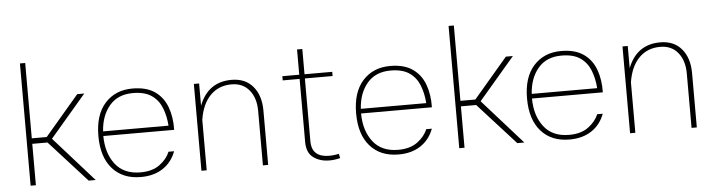

<svg xmlns="http://www.w3.org/2000/svg" viewBox="-44 -870 3969 1065"><g transform="rotate(-5 1940.5 -338.0)"><path d="M391.1 -483.4H430.2L230 -249L451.7 0H412.6L203.6 -230.5H118.7V0H89.4V-680.7H118.7V-261.2H201.7Z M515.1 -239.3Q515.6 -143.6 563.2 -82Q610.8 -20.5 703.6 -20.5Q769.5 -20.5 810.5 -50.8Q851.6 -81.1 867.7 -121.1H898.9Q876.5 -61 826.2 -27.8Q775.9 5.4 703.6 5.4Q602.5 5.4 545.2 -59.6Q487.8 -124.5 487.8 -241.7Q487.8 -359.9 545.7 -423.8Q603.5 -487.8 698.7 -487.8Q775.4 -487.8 822.3 -455.6Q869.1 -423.3 890.1 -367.2Q911.1 -311 909.7 -239.3ZM516.1 -265.1H880.4Q876.5 -320.3 858.6 -365Q840.8 -409.7 802.7 -436Q764.6 -462.4 698.7 -462.4Q614.7 -462.4 568.1 -407.2Q521.5 -352.1 516.1 -265.1Z M1069.8 0H1040.5V-483.4H1069.8V-359.9Q1119.6 -487.8 1250.5 -487.8Q1326.7 -487.8 1369.4 -437.3Q1412.1 -386.7 1412.1 -302.2V0H1382.8V-303.2Q1382.8 -375 1346.9 -418.9Q1311 -462.9 1248.5 -462.9Q1176.3 -462.9 1129.9 -415.5Q1083.5 -368.2 1069.8 -281.2Z M1808.1 -26.9 1813 -2.9Q1783.2 4.9 1753.4 4.9Q1700.2 4.9 1663.8 -22Q1627.4 -48.8 1627.4 -108.9V-460H1533.2V-483.4H1627.4V-624H1656.7V-483.4H1811V-460H1656.7V-110.8Q1656.7 -64.5 1681.9 -42.7Q1707 -21 1752.4 -21Q1768.1 -21 1783.7 -22.9Q1799.3 -24.9 1808.1 -26.9Z M1950.2 -239.3Q1950.7 -143.6 1998.3 -82Q2045.9 -20.5 2138.7 -20.5Q2204.6 -20.5 2245.6 -50.8Q2286.6 -81.1 2302.7 -121.1H2334Q2311.5 -61 2261.2 -27.8Q2210.9 5.4 2138.7 5.4Q2037.6 5.4 1980.2 -59.6Q1922.9 -124.5 1922.9 -241.7Q1922.9 -359.9 1980.7 -423.8Q2038.6 -487.8 2133.8 -487.8Q2210.4 -487.8 2257.3 -455.6Q2304.2 -423.3 2325.2 -367.2Q2346.2 -311 2344.7 -239.3ZM1951.2 -265.1H2315.4Q2311.5 -320.3 2293.7 -365Q2275.9 -409.7 2237.8 -436Q2199.7 -462.4 2133.8 -462.4Q2049.8 -462.4 2003.2 -407.2Q1956.5 -352.1 1951.2 -265.1Z M2777.8 -483.4H2816.9L2616.7 -249L2838.4 0H2799.3L2590.3 -230.5H2505.4V0H2476.1V-680.7H2505.4V-261.2H2588.4Z M2901.9 -239.3Q2902.3 -143.6 2950 -82Q2997.6 -20.5 3090.3 -20.5Q3156.2 -20.5 3197.3 -50.8Q3238.3 -81.1 3254.4 -121.1H3285.6Q3263.2 -61 3212.9 -27.8Q3162.6 5.4 3090.3 5.4Q2989.3 5.4 2931.9 -59.6Q2874.5 -124.5 2874.5 -241.7Q2874.5 -359.9 2932.4 -423.8Q2990.2 -487.8 3085.4 -487.8Q3162.1 -487.8 3209 -455.6Q3255.9 -423.3 3276.9 -367.2Q3297.9 -311 3296.4 -239.3ZM2902.8 -265.1H3267.1Q3263.2 -320.3 3245.4 -365Q3227.5 -409.7 3189.5 -436Q3151.4 -462.4 3085.4 -462.4Q3001.5 -462.4 2954.8 -407.2Q2908.2 -352.1 2902.8 -265.1Z M3456.5 0H3427.2V-483.4H3456.5V-359.9Q3506.3 -487.8 3637.2 -487.8Q3713.4 -487.8 3756.1 -437.3Q3798.8 -386.7 3798.8 -302.2V0H3769.5V-303.2Q3769.5 -375 3733.6 -418.9Q3697.8 -462.9 3635.3 -462.9Q3563 -462.9 3516.6 -415.5Q3470.2 -368.2 3456.5 -281.2Z"/></g></svg>

Font: Estedad-FD Thin
Style: Regular
Weight: 100
Designer: Amin Abedi
Version: Version 7.3